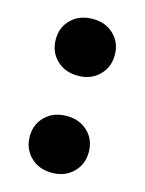

<svg xmlns="http://www.w3.org/2000/svg" viewBox="-90 -596 499 663"><g transform="rotate(15 159.5 -265.0)"><path d="M160 10Q113 10 83.5 -19Q54 -48 54 -92Q54 -136 83.5 -164.5Q113 -193 160 -193Q206 -193 235.5 -164.5Q265 -136 265 -92Q265 -48 235.5 -19Q206 10 160 10ZM160 -337Q113 -337 83.5 -366Q54 -395 54 -439Q54 -483 83.5 -511.5Q113 -540 160 -540Q206 -540 235.5 -511.5Q265 -483 265 -439Q265 -395 235.5 -366Q206 -337 160 -337Z"/></g></svg>

Font: Unbounded SemiBold
Style: Regular
Weight: 600
Designer: Luke Prowse, Jean-Baptiste Morizot, Fátima Lázaro, Florian Runge
Foundry: NaN
Version: Version 1.700